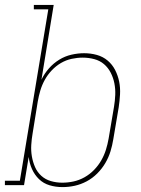

<svg xmlns="http://www.w3.org/2000/svg" viewBox="-57 -755 577 783"><path d="M198 8Q170 8 145 0.5Q120 -7 102 -24.5Q84 -42 73.5 -65.5Q63 -89 60 -115L41 0H-37V-18H24L140 -717H81V-735H162L112 -430Q124 -455 142.5 -476Q161 -497 184.5 -511.5Q208 -526 234.5 -532Q261 -538 286 -538Q313 -538 338 -531Q363 -524 382 -508Q401 -492 412.5 -469.5Q424 -447 429 -422Q434 -397 432.5 -370Q431 -343 427 -317L405 -187Q401 -162 393.5 -137.5Q386 -113 372.5 -90Q359 -67 339.5 -47.5Q320 -28 296.5 -15.5Q273 -3 248 2.5Q223 8 198 8ZM197 -10Q220 -10 243 -15Q266 -20 287.5 -32Q309 -44 326.5 -62Q344 -80 356 -101Q368 -122 375 -144.5Q382 -167 386 -190L408 -320Q412 -344 413 -368Q414 -392 409.5 -415Q405 -438 394.5 -458.5Q384 -479 367 -493.5Q350 -508 327 -514Q304 -520 280 -520Q258 -520 235 -515Q212 -510 191.5 -498Q171 -486 154 -468Q137 -450 125.5 -429Q114 -408 107.5 -386Q101 -364 97 -341L76 -211Q72 -188 70.5 -164Q69 -140 73 -117Q77 -94 86 -73.5Q95 -53 111.5 -38Q128 -23 150.5 -16.5Q173 -10 197 -10Z"/></svg>

Font: Iosevka Slab Thin Oblique
Style: Regular
Weight: 100
Italic angle: -9°
Monospace: yes
Designer: Belleve Invis
Foundry: Belleve Invis
Version: Version 11.1.0; ttfautohint (v1.8.3)